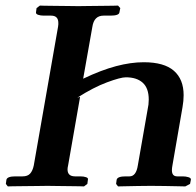

<svg xmlns="http://www.w3.org/2000/svg" viewBox="-20 -667 704 688"><path d="M267 -320 224 -74Q223 -70 222.5 -66.5Q222 -63 222 -60Q222 -35 249 -35H268Q280 -35 288.5 -32Q297 -29 295 -23L293 -8L281 1Q281 1 266.5 0.5Q252 0 230 0Q208 0 186.5 -0.5Q165 -1 150 -1Q137 -1 113.5 -0.5Q90 0 66 0Q42 0 25 0.5Q8 1 8 1L1 -8L3 -23Q6 -35 35 -35H61Q79 -35 88 -45Q97 -55 101 -74L188 -571Q189 -576 189 -579.5Q189 -583 189 -585Q189 -611 163 -611H137Q125 -611 116.5 -614Q108 -617 109 -623L111 -638L123 -647Q123 -647 138.5 -646.5Q154 -646 177 -646Q200 -646 223 -645.5Q246 -645 261 -645Q274 -645 297.5 -645.5Q321 -646 345 -646Q369 -646 386 -646.5Q403 -647 403 -647L411 -638L408 -623Q407 -611 376 -611H351Q317 -611 311 -571L278 -385Q343 -416 396 -430Q449 -444 495 -444Q568 -444 603 -413.5Q638 -383 638 -326Q638 -316 637 -305Q636 -294 634 -283L598 -75Q597 -70 596.5 -65.5Q596 -61 596 -57Q596 -35 615 -35H635Q646 -35 655.5 -32Q665 -29 664 -23L661 -8L644 1Q644 1 622 0.5Q600 0 571 -0.5Q542 -1 521 -1Q502 -1 474 -0.5Q446 0 424.5 0.5Q403 1 403 1L396 -8L398 -23Q401 -35 430 -35H444Q468 -35 474 -75L509 -275Q513 -292 513 -310Q513 -351 491.5 -370.5Q470 -390 431 -390Q412 -390 363.5 -372Q315 -354 257 -317Z"/></svg>

Font: Libertinus Serif Semibold Italic
Style: Regular
Weight: 600
Italic angle: -11.5°
Designer: Philipp H. Poll, Khaled Hosny
Foundry: Caleb Maclennan
Version: Version 7.051;RELEASE